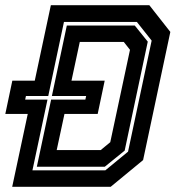

<svg xmlns="http://www.w3.org/2000/svg" viewBox="-40 -720 676 740"><path d="M7 0 67 -281H-19.5L7.5 -409H94L156 -700H535.5L616.5 -597L511.5 -103L386.5 0ZM85 -63.5H366L453.5 -135.5L544.5 -563.5L487.5 -635.5H206.5L146 -350H60L57 -336H143ZM102 -77.5 157 -336H289L292 -350H160L217.5 -621.5H479.5L529.5 -559.5L440.5 -139.5L364 -77.5ZM178.5 -141.5H348L385 -172L461 -528L437 -558.5H267.5L235.5 -409H363.5L336.5 -281H208.5Z"/></svg>

Font: Tourney Condensed Regular
Style: Bold Italic
Weight: 700
Width: 3
Italic angle: -12°
Designer: Tyler Finck
Foundry: Etcetera Type Co
Version: Version 1.010; ttfautohint (v1.8.3)